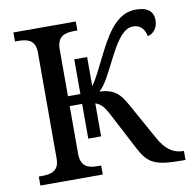

<svg xmlns="http://www.w3.org/2000/svg" viewBox="-80 -801 890 882"><g transform="rotate(-10 365.0 -360.0)"><path d="M38 0H329V-42H316C271 -42 234 -51 234 -114V-336H292V-174H352V-328C378 -319 392 -302 410 -268L501 -94C541 -17 573 0 701 0H715V-42H712C667 -42 631 -66 600 -122L506 -291C476 -346 451 -375 380 -378C411 -406 429 -446 471 -528C512 -608 545 -646 584 -646C620 -646 638 -620 643 -590C668 -595 691 -619 691 -657C691 -693 669 -720 610 -720C532 -720 483 -657 432 -557C395 -484 372 -433 352 -409V-544H292V-382H234V-600C234 -663 271 -672 316 -672H329V-714H38V-672H51C95 -672 133 -663 133 -604V-109C133 -50 95 -42 51 -42H38Z"/></g></svg>

Font: Noto Serif
Style: Regular
Weight: 400
Designer: Monotype Design Team
Foundry: Monotype Imaging Inc.
Version: Version 2.015